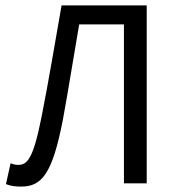

<svg xmlns="http://www.w3.org/2000/svg" viewBox="-20 -676 640 708"><path d="M58 12C134 12 173 -34 212 -235C234 -355 251 -466 272 -586H437V0H521V-656H207C181 -509 161 -385 133 -244C102 -88 80 -68 47 -68C37 -68 29 -70 19 -74L2 3C20 10 37 12 58 12Z"/></svg>

Font: Hasklig
Style: Regular
Weight: 400
Monospace: yes
Designer: Paul D. Hunt, Teo Tuominen
Foundry: Adobe Systems Incorporated
Version: Version 2.030;PS 1.0;hotconv 16.6.51;makeotf.lib2.5.65220